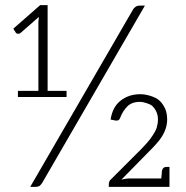

<svg xmlns="http://www.w3.org/2000/svg" viewBox="-20 -730 728 750"><path d="M631 -78C619 -78 613 -71 612 -57V-52C612 -50 611 -48 611 -44C611 -40 610 -36 610 -33H493C486 -33 480 -33 473 -32C466 -31 460 -30 454 -28L557 -133C567 -143 577 -153 586 -163C595 -173 603 -182 610 -193C617 -203 623 -215 627 -227C631 -239 633 -251 633 -264C633 -280 630 -294 625 -306C619 -318 612 -329 603 -337C594 -345 582 -351 569 -355C556 -359 543 -362 528 -362C497 -362 471 -353 450 -336C429 -319 417 -295 412 -263L427 -260C428 -260 430 -259 432 -259H436C443 -259 447 -263 449 -269C456 -287 465 -302 477 -314C489 -326 505 -332 526 -332C535 -332 544 -330 553 -327C562 -324 570 -321 576 -315C582 -309 587 -302 591 -293C595 -284 597 -275 597 -263C597 -252 595 -241 592 -231C589 -221 583 -211 577 -202C571 -192 564 -183 556 -174C548 -165 539 -155 530 -146L412 -28C409 -26 408 -23 407 -20C406 -17 405 -15 405 -12V0H607H642V-21V-78ZM50 -375V-351H240V-375H166V-710H137L32 -618L42 -602C44 -599 48 -598 52 -598C55 -598 57 -599 60 -601L132 -664L130 -645V-375ZM145 -16 546 -708H525C518 -708 513 -706 509 -703C505 -700 501 -696 498 -690L98 0H118C124 0 129 -1 133 -3C137 -5 141 -10 145 -16Z"/></svg>

Font: SVN-Aleo
Style: Light
Weight: 300
Designer: Alessio Laiso
Version: Version 1.2.2